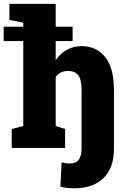

<svg xmlns="http://www.w3.org/2000/svg" viewBox="-41 -782 699 1015"><path d="M351.1 213.4Q335.4 213.4 317.6 211.7Q299.8 210 278.3 205.6L284.7 76.2Q296.9 79.1 307.6 80.8Q318.4 82.5 328.1 82.5Q359.9 82.5 375 62.7Q390.1 43 390.1 4.9V-303.7Q390.1 -362.8 372.3 -384.8Q354.5 -406.7 319.8 -406.7Q297.9 -406.7 281 -399.2Q264.2 -391.6 253.4 -375.5V-115.7L303.2 -100.1V0H21V-100.1L82 -115.7V-564.9H-21.5V-640.6H82V-661.6L8.8 -676.8V-761.7H253.4V-640.6H342.8V-564.9H253.4V-463.4Q276.9 -498.5 311.5 -518.3Q346.2 -538.1 391.1 -538.1Q468.3 -538.1 514.9 -480.7Q561.5 -423.3 561.5 -302.7V4.9Q561.5 104.5 506.6 158.9Q451.7 213.4 351.1 213.4Z"/></svg>

Font: Roboto Slab LO Black
Style: Regular
Weight: 900
Designer: Google
Version: Version 2.000